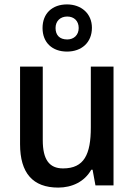

<svg xmlns="http://www.w3.org/2000/svg" viewBox="-20 -841 609 871"><path d="M284 -607C350 -607 397 -648 397 -715C397 -780 348 -821 284 -821C217 -821 173 -780 173 -714C173 -648 217 -607 284 -607ZM285 -662C250 -662 232 -682 232 -714C232 -746 254 -766 285 -766C316 -766 337 -746 337 -714C337 -682 315 -662 285 -662ZM495 -539H392V-263C392 -141 362 -77 266 -77C203 -77 174 -118 174 -205V-539H71V-187C71 -56 129 10 244 10C306 10 363 -16 394 -71H400L413 0H495Z"/></svg>

Font: Noto Sans Myanmar UI SemiCondensed Medium
Style: Regular
Weight: 500
Width: 4
Designer: Monotype Design Team
Foundry: Monotype Imaging Inc.
Version: Version 2.103